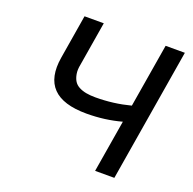

<svg xmlns="http://www.w3.org/2000/svg" viewBox="-128 -857 992 986"><g transform="rotate(20 368.5 -363.5)"><path d="M169.7 -727.3H274.9L235.1 -487.2Q229 -457.4 233 -435Q236.9 -412.6 246.3 -397.4Q255.7 -382.1 273.4 -372.7Q291.2 -363.3 313.4 -359.2Q335.6 -355.1 364.7 -355.1Q462.4 -355.1 555 -379.3L612.9 -727.3H718L597.3 0H492.2L539.8 -285.9Q449.9 -261 349.4 -261Q92.3 -261 130 -487.2Z"/></g></svg>

Font: Karasuma Gothic
Style: Medium Italic
Weight: 500
Italic angle: 9.39998°
Designer: Rasmus Andersson / Ryoko Nishizuka
Foundry: Genbu
Version: Version 1.00